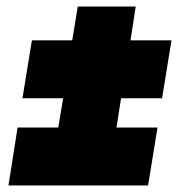

<svg xmlns="http://www.w3.org/2000/svg" viewBox="-20 -570 569 590"><path d="M435 0H6L34 -178H159L174 -268H49L78 -446H202L219 -550H397L381 -446H507L478 -268H352L338 -178H464Z"/></svg>

Font: Georama Black
Style: Italic
Weight: 900
Italic angle: -9°
Designer: Jean-Baptiste Levee
Foundry: Production Type
Version: Version 1.000